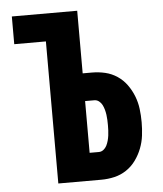

<svg xmlns="http://www.w3.org/2000/svg" viewBox="-53 -781 705 828"><g transform="rotate(-5 300.0 -367.5)"><path d="M166 0V-615H29V-735H312V-464H352Q381 -464 409 -457.5Q437 -451 461 -435Q485 -419 502 -395.5Q519 -372 529.5 -345Q540 -318 543.5 -289.5Q547 -261 547 -232Q547 -203 543.5 -174.5Q540 -146 529.5 -119Q519 -92 502 -68.5Q485 -45 461 -29Q437 -13 409 -6.5Q381 0 352 0ZM312 -120H352Q363 -120 372 -127Q381 -134 386 -144Q391 -154 394 -165Q397 -176 398.5 -187Q400 -198 400.5 -209.5Q401 -221 401 -232Q401 -243 400.5 -254.5Q400 -266 398.5 -277Q397 -288 394 -299Q391 -310 386 -320Q381 -330 372 -337Q363 -344 352 -344H312Z"/></g></svg>

Font: Iosevka Custom Heavy Extended
Style: Regular
Weight: 900
Width: 7
Monospace: yes
Designer: Belleve Invis
Foundry: Belleve Invis
Version: Version 11.2.4; ttfautohint (v1.8.4)